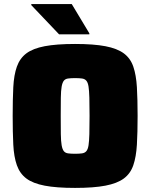

<svg xmlns="http://www.w3.org/2000/svg" viewBox="-20 -911 735 939"><path d="M347 8Q256 8 198.5 -3Q141 -14 109 -38Q77 -62 62.5 -103Q48 -144 45 -203.5Q42 -263 42 -344Q42 -425 45 -484.5Q48 -544 62.5 -585Q77 -626 109 -650Q141 -674 198.5 -685Q256 -696 347 -696Q438 -696 495.5 -685Q553 -674 585.5 -650Q618 -626 632 -585Q646 -544 649.5 -484.5Q653 -425 653 -344Q653 -263 649.5 -203.5Q646 -144 632 -103Q618 -62 585.5 -38Q553 -14 495.5 -3Q438 8 347 8ZM347 -159Q368 -159 381.5 -161Q395 -163 402.5 -172Q410 -181 413 -200.5Q416 -220 417 -255Q418 -290 418 -344Q418 -398 417 -433Q416 -468 413 -487.5Q410 -507 402.5 -516Q395 -525 381.5 -527Q368 -529 347 -529Q326 -529 312.5 -527Q299 -525 292 -516Q285 -507 281.5 -487.5Q278 -468 277.5 -433Q277 -398 277 -344Q277 -290 277.5 -255Q278 -220 281.5 -200.5Q285 -181 292 -172Q299 -163 312.5 -161Q326 -159 347 -159ZM269 -743 133 -886V-891H331L417 -748V-743Z"/></svg>

Font: Saira Thin Black
Style: Regular
Weight: 900
Version: Version 1.101